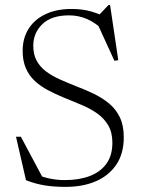

<svg xmlns="http://www.w3.org/2000/svg" viewBox="-20 -720 554 750"><path d="M403.5 -647.5 364 -658.5 404 -700.5H410L442 -485L427 -482.5L355.5 -638.5L390 -597.5Q351.5 -632.5 318.8 -646.2Q286 -660 250 -660Q180.5 -660 145.2 -625.5Q110 -591 110 -541.5Q110 -507 123.2 -482.8Q136.5 -458.5 160.2 -440.8Q184 -423 214.5 -409.5Q245 -396 279 -382.5Q313.5 -369.5 346.2 -353.8Q379 -338 405.8 -316Q432.5 -294 448 -262Q463.5 -230 463.5 -184Q463.5 -120.5 434.8 -77.5Q406 -34.5 355 -12.2Q304 10 236.5 10Q190.5 10 154.8 4.2Q119 -1.5 81.5 -16L42.5 -186H61.5L154 -12.5L96 -53Q131.5 -32.5 165 -24.5Q198.5 -16.5 233 -16.5Q288.5 -16.5 330.2 -32.2Q372 -48 395.5 -80.2Q419 -112.5 419 -162.5Q419 -203 402.5 -230.8Q386 -258.5 358.8 -277.5Q331.5 -296.5 298 -310.5Q264.5 -324.5 230 -338.5Q196 -352.5 166.5 -368.2Q137 -384 115 -404.8Q93 -425.5 80.8 -454Q68.5 -482.5 68.5 -521.5Q68.5 -570.5 91.5 -607.2Q114.5 -644 157.5 -664.5Q200.5 -685 259 -685Q302 -685 336 -675.2Q370 -665.5 403.5 -647.5Z"/></svg>

Font: Newsreader 24pt Light
Style: Regular
Weight: 300
Designer: Hugues Gentile
Foundry: Production Type
Version: Version 1.003